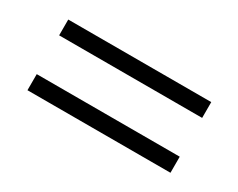

<svg xmlns="http://www.w3.org/2000/svg" viewBox="-48 -609 745 600"><g transform="rotate(30 325.0 -308.5)"><path d="M67 -379V-436H583V-379ZM67 -181V-239H583V-181Z"/></g></svg>

Font: Azeret Mono ExtraLight
Style: Regular
Weight: 250
Designer: Martin Vácha
Foundry: Displaay
Version: Version 1.002